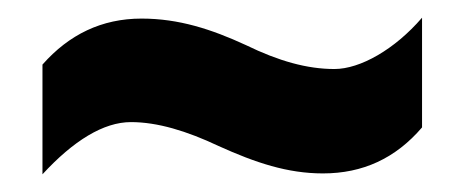

<svg xmlns="http://www.w3.org/2000/svg" viewBox="-20 -461 525 217"><path d="M227 -296C269 -277 305 -265 345 -265C390 -265 427 -282 457 -317V-441C426 -405 387 -383 358 -383C327 -383 295 -392 258 -410C219 -428 182 -440 140 -440C95 -440 58 -422 28 -388V-264C63 -302 97 -323 128 -323C158 -323 191 -313 227 -296Z"/></svg>

Font: Noto Sans Thai Looped ExtraCondensed ExtraBold
Style: Regular
Weight: 800
Width: 2
Designer: Sasikarn Vongin, Ben Mitchell
Foundry: The Fontpad Ltd
Version: Version 1.001